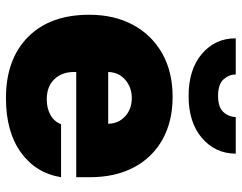

<svg xmlns="http://www.w3.org/2000/svg" viewBox="-104 -702 816 648"><g transform="rotate(90 304.0 -378.0)"><path d="M311.1 9.9Q180 9.9 104.9 -64.5Q29.8 -138.8 29.8 -271.3Q29.8 -355.8 63.9 -419Q98 -482.2 160.2 -517.4Q222.3 -552.6 306.8 -552.6Q389.2 -552.6 450.1 -518.8Q511 -485.1 544.6 -422.4Q578.1 -359.7 578.1 -272.7V-227.3H223V-218.8Q223 -179.3 247.3 -153.6Q271.7 -127.8 315.3 -127.8Q345.5 -127.8 368.1 -140.4Q390.6 -153.1 399.1 -176.1H578.1Q564.3 -90.9 494.5 -40.5Q424.7 9.9 311.1 9.9ZM223 -335.2H397.7Q397 -370.4 372.3 -392.6Q347.7 -414.8 311.1 -414.8Q275.2 -414.8 249.5 -392.8Q223.7 -370.7 223 -335.2ZM375 -765.6H498.6Q498.2 -696.4 445.7 -651.5Q393.1 -606.5 304 -606.5Q214.1 -606.5 161.6 -651.5Q109 -696.4 109.4 -765.6H231.5Q231.2 -743.3 247.7 -724.6Q264.2 -706 304 -706Q342 -706 358.3 -724.1Q374.6 -742.2 375 -765.6Z"/></g></svg>

Font: Inter UI Black
Style: Regular
Weight: 900
Designer: Rasmus Andersson
Foundry: rsms
Version: 3.2;8d6f07862